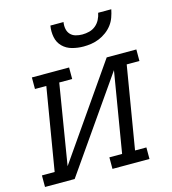

<svg xmlns="http://www.w3.org/2000/svg" viewBox="-124 -841 835 932"><g transform="rotate(-15 293.5 -375.0)"><path d="M-13 0V-58H51L120 -472H63V-530H250V-472H185L119 -69L439 -530H588V-472H524L455 -58H512V0H326V-58H390L457 -461L136 0ZM345 -610Q316 -610 288 -617.5Q260 -625 240.5 -644.5Q221 -664 215.5 -692.5Q210 -721 215 -750H281Q278 -733 281 -716.5Q284 -700 294.5 -688.5Q305 -677 321 -672.5Q337 -668 354 -668Q372 -668 389.5 -672.5Q407 -677 421 -688.5Q435 -700 443.5 -716.5Q452 -733 455 -750H521Q517 -730 510 -710.5Q503 -691 490.5 -674.5Q478 -658 460.5 -645Q443 -632 423.5 -624Q404 -616 384 -613Q364 -610 345 -610Z"/></g></svg>

Font: Iosevka Curly Slab LtExObl
Style: Regular
Weight: 300
Width: 7
Italic angle: -9°
Monospace: yes
Designer: Belleve Invis
Foundry: Belleve Invis
Version: Version 11.1.0; ttfautohint (v1.8.3)